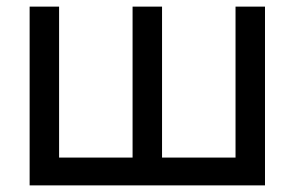

<svg xmlns="http://www.w3.org/2000/svg" viewBox="-20 -560 890 580"><path d="M69.5 -540H158.5V-84H380.5V-540H469.5V-84H691.5V-540H780.5V0H69.5Z"/></svg>

Font: Vela Sans Med
Style: Regular
Weight: 500
Designer: Principal design: Mikhail Sharanda - project Manrope.
Design modification: Ravid Balaliev
Foundry: Mikhail Sharanda
Version: Version 1.001